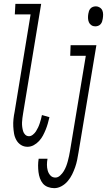

<svg xmlns="http://www.w3.org/2000/svg" viewBox="-20 -755 556 998"><path d="M123 8Q104 8 89 -1.5Q74 -11 65 -27Q56 -43 53 -61Q50 -79 49 -97.5Q48 -116 50 -135.5Q52 -155 56 -174L139 -680H57L60 -735H194L100 -165Q98 -153 96.5 -141.5Q95 -130 94.5 -118.5Q94 -107 95.5 -95.5Q97 -84 100 -73.5Q103 -63 111 -55Q119 -47 131 -47Q141 -47 151 -55Q161 -63 167 -72.5Q173 -82 178 -92.5Q183 -103 186.5 -114Q190 -125 193 -135.5Q196 -146 198 -157L237 -146Q233 -129 228.5 -113Q224 -97 217.5 -81Q211 -65 203 -50Q195 -35 183 -22Q171 -9 155.5 -0.5Q140 8 123 8ZM475 -618Q464 -618 455 -624Q446 -630 442 -639.5Q438 -649 437.5 -660.5Q437 -672 439 -683Q440 -690 442.5 -697.5Q445 -705 450.5 -711Q456 -717 463.5 -719.5Q471 -722 479 -722Q489 -722 498.5 -716Q508 -710 512 -700.5Q516 -691 516 -679.5Q516 -668 514 -657Q513 -650 510.5 -642.5Q508 -635 502.5 -629Q497 -623 489.5 -620.5Q482 -618 475 -618ZM262 223Q245 223 229 217Q213 211 203 199Q193 187 187.5 171.5Q182 156 180 139Q178 122 178 105Q178 88 181 70H227Q224 86 224 101.5Q224 117 228 131.5Q232 146 242 157Q252 168 268 168Q281 168 292.5 157.5Q304 147 311.5 134.5Q319 122 324 109Q329 96 332.5 82.5Q336 69 339 55.5Q342 42 344 29L426 -465H345L347 -520H481L388 38Q385 57 381 76.5Q377 96 370.5 114.5Q364 133 355 151.5Q346 170 332 186.5Q318 203 299.5 213Q281 223 262 223Z"/></svg>

Font: Iosevka Light
Style: Italic
Weight: 300
Italic angle: -9°
Monospace: yes
Designer: Belleve Invis
Foundry: Belleve Invis
Version: Version 32.5.0; ttfautohint (v1.8.4)